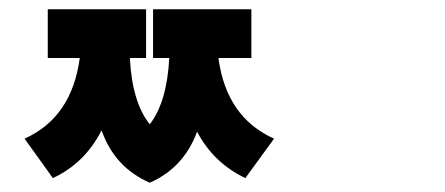

<svg xmlns="http://www.w3.org/2000/svg" viewBox="-20 -793 960 414"><path d="M522 -668H451Q468 -540 571 -494L509 -409Q440 -442 405 -509Q376 -431 303 -399Q227 -432 199 -512Q163 -441 94 -409L33 -494Q135 -540 152 -668H83V-773H295V-668H260Q265 -572 303 -525Q340 -573 345 -668H310V-773H522Z"/></svg>

Font: Noto Sans Korean Bold
Style: Bold
Weight: 700
Designer: Ryoko NISHIZUKA  (kana & ideographs); Paul D. Hunt (Latin, Greek & Cyrillic); Wenlong ZHANG  (bopomofo); Sandoll Communi
Foundry: Adobe Systems Incorporated
Version: Version 1.000;PS 1;hotconv 1.0.78;makeotf.lib2.5.61930